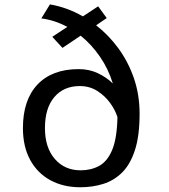

<svg xmlns="http://www.w3.org/2000/svg" viewBox="-20 -818 750 850"><path d="M179 -251Q179 -164.5 222.8 -114.2Q266.5 -64 337 -64Q382.5 -64 418.8 -83.5Q455 -103 476.5 -154Q498 -205 500 -299.5Q490.5 -330 467.8 -361.8Q445 -393.5 411 -415.2Q377 -437 333 -437Q262 -437 220.5 -388.2Q179 -339.5 179 -251ZM201 -798.5Q276 -786 347 -745.5L414.5 -790L452.5 -738L405.5 -706Q460.5 -663.5 504 -604.2Q547.5 -545 572.8 -471.8Q598 -398.5 598 -314.5Q598 -217 577.5 -153.8Q557 -90.5 520.8 -54.5Q484.5 -18.5 437 -3.8Q389.5 11 335.5 11Q260 11 202.8 -20.2Q145.5 -51.5 113.5 -110.2Q81.5 -169 81.5 -251Q81.5 -375.5 146 -443.8Q210.5 -512 328.5 -512Q375 -512 413 -494Q451 -476 479.5 -448.5Q459.5 -513.5 422.2 -567.5Q385 -621.5 337 -660L256.5 -606L211.5 -655L278 -699Q222 -729 163 -736.5Z"/></svg>

Font: League Mono
Style: Regular
Weight: 400
Width: 6
Designer: Tyler Finck
Foundry: The League of Moveable Type / Tyler Finck
Version: Version 2.300;RELEASE